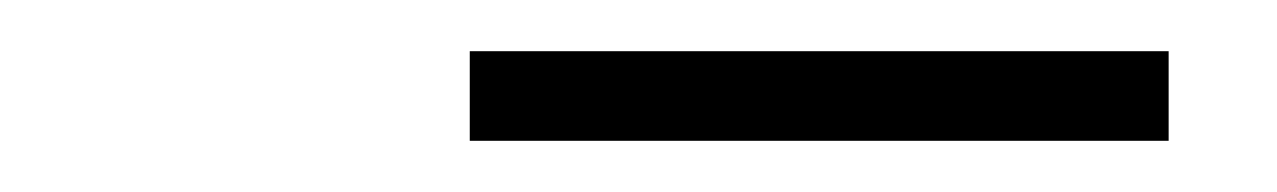

<svg xmlns="http://www.w3.org/2000/svg" viewBox="-20 -749 499 75"><path d="M163.5 -694V-729H436.5V-694Z"/></svg>

Font: Encode Sans SmCnd XLt
Style: Regular
Weight: 200
Width: 4
Designer: Multiple Designers
Foundry: Impallari Type
Version: Version 3.002; ttfautohint (v1.8.3) -l 8 -r 50 -G 200 -x 14 